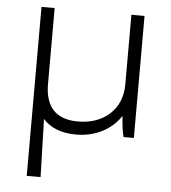

<svg xmlns="http://www.w3.org/2000/svg" viewBox="-52 -567 726 815"><g transform="rotate(5 311.0 -160.0)"><path d="M284 7H286C368 7 436 -30 475 -89C477 -54 481 -21 487 0H531V-520H475V-222C475 -117 398 -49 290 -49H287C192 -49 148 -102 148 -196V-520H92V200H151L144 -47C175 -12 222 7 284 7Z"/></g></svg>

Font: Fixel Display Light
Style: Regular
Weight: 300
Designer: AlfaBravo + MacPaw
Foundry: Kyrylo Tkachov, Marchela Mozhyna, Serhii Makarenko, Maria Weinstein, Zakhar Kryvoshyya
Version: Version 1.211